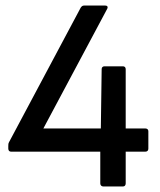

<svg xmlns="http://www.w3.org/2000/svg" viewBox="-20 -675 580 695"><path d="M354 0H425C431 0 435 -4 435 -11V-126H506C513 -126 517 -130 517 -137V-200C517 -206 513 -210 506 -210H435V-425C435 -431 431 -435 425 -435H358C352 -435 348 -431 348 -425L345 -210H137L368 -643C372 -651 368 -655 360 -655H286C279 -655 276 -653 272 -647L13 -161C10 -156 10 -152 10 -146V-137C10 -130 14 -126 20 -126H343V-11C343 -4 348 0 354 0Z"/></svg>

Font: Sofia Sans Cond SemiBold
Style: Regular
Weight: 600
Width: 3
Designer: Botio Nikoltchev, Ani Petrova
Foundry: lettersoup
Version: Version 4.100